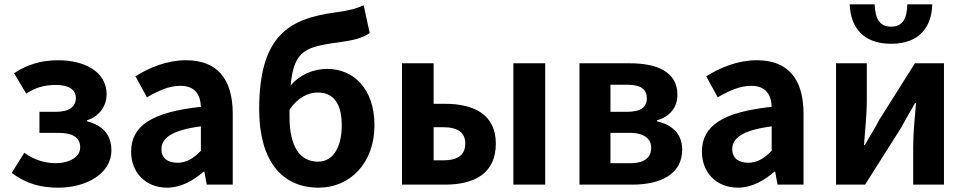

<svg xmlns="http://www.w3.org/2000/svg" viewBox="-20 -852 4454 886"><path d="M250 14C374 14 494 -48 494 -158C494 -234 450 -275 382 -292V-297C443 -317 472 -368 472 -416C472 -525 365 -574 248 -574C171 -574 104 -554 45 -514L101 -420C145 -449 186 -460 239 -460C296 -460 330 -439 330 -400C330 -359 299 -336 237 -336H162V-239H248C315 -239 350 -218 350 -172C350 -127 300 -99 236 -99C192 -99 140 -112 92 -147L34 -54C105 -1 174 14 250 14Z M751 14C815 14 871 -18 920 -60H923L934 0H1054V-327C1054 -489 981 -574 839 -574C751 -574 671 -541 605 -500L658 -403C710 -433 760 -456 812 -456C881 -456 905 -414 907 -359C682 -335 585 -272 585 -152C585 -57 651 14 751 14ZM799 -101C756 -101 725 -120 725 -164C725 -214 771 -251 907 -269V-156C872 -121 841 -101 799 -101Z M1316 -346C1357 -405 1404 -425 1447 -425C1516 -425 1557 -378 1557 -274C1557 -171 1516 -106 1448 -106C1364 -106 1316 -175 1316 -313ZM1658 -828C1623 -812 1595 -804 1529 -795C1319 -766 1176 -694 1176 -347C1176 -118 1275 14 1450 14C1596 14 1708 -100 1708 -274C1708 -443 1611 -534 1490 -534C1425 -534 1363 -507 1321 -457C1337 -627 1394 -636 1559 -659C1608 -666 1657 -677 1686 -700Z M1835 0H2033C2167 0 2268 -50 2268 -189C2268 -324 2167 -373 2033 -373H1981V-560H1835ZM1981 -112V-265H2024C2093 -265 2127 -240 2127 -190C2127 -137 2093 -112 2024 -112ZM2349 0H2496V-560H2349Z M2654 0H2898C3026 0 3128 -47 3128 -161C3128 -237 3080 -276 3012 -292V-297C3076 -315 3106 -362 3106 -414C3106 -522 3010 -560 2886 -560H2654ZM2797 -336V-461H2876C2939 -461 2965 -438 2965 -398C2965 -360 2939 -336 2874 -336ZM2797 -99V-239H2886C2954 -239 2985 -210 2985 -170C2985 -127 2956 -99 2889 -99Z M3385 14C3449 14 3505 -18 3554 -60H3557L3568 0H3688V-327C3688 -489 3615 -574 3473 -574C3385 -574 3305 -541 3239 -500L3292 -403C3344 -433 3394 -456 3446 -456C3515 -456 3539 -414 3541 -359C3316 -335 3219 -272 3219 -152C3219 -57 3285 14 3385 14ZM3433 -101C3390 -101 3359 -120 3359 -164C3359 -214 3405 -251 3541 -269V-156C3506 -121 3475 -101 3433 -101Z M3838 0H3972L4136 -259C4154 -292 4184 -344 4203 -377H4207C4201 -307 4194 -233 4194 -176V0H4336V-560H4202L4038 -300C4021 -267 3990 -216 3971 -183H3967C3972 -252 3980 -327 3980 -383V-560H3838ZM4092 -650C4222 -650 4279 -726 4282 -832H4167C4165 -769 4148 -729 4092 -729C4036 -729 4019 -769 4016 -832H3901C3905 -726 3963 -650 4092 -650Z"/></svg>

Font: Noto Sans T Chinese Bold
Style: Bold
Weight: 700
Designer: Ryoko NISHIZUKA (kana & ideographs); Paul D. Hunt (Latin, Greek & Cyrillic); Wenlong ZHANG (bopomofo); Sandoll Communica
Foundry: Adobe Systems Incorporated
Version: Version 1.000;PS 1;hotconv 1.0.78;makeotf.lib2.5.61930